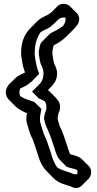

<svg xmlns="http://www.w3.org/2000/svg" viewBox="-20 -793 500 989"><path d="M180 -531V-515C183 -497 185 -469 194 -455C201 -439 207 -422 203 -401C201 -383 191 -365 180 -356L145 -321L180 -286C192 -282 203 -276 212 -270C221 -253 222 -230 212 -212C210 -200 207 -193 207 -182C211 -163 217 -141 226 -125C243 -88 255 -45 268 -6C272 4 277 18 284 25C284 26 284 26 285 27L320 63C327 70 357 75 362 77C367 79 375 82 378 83C380 91 379 98 378 104C369 106 360 105 350 100C345 98 340 95 334 94L319 89C302 84 286 77 274 69C259 47 249 21 241 -9L235 -27C231 -40 223 -62 219 -74L214 -84C202 -107 197 -134 188 -160C182 -185 189 -207 193 -229V-232L158 -267C137 -276 112 -281 94 -292C91 -294 87 -296 84 -298C79 -310 79 -324 84 -337C98 -344 119 -352 131 -364C134 -367 139 -369 143 -373L178 -409C179 -411 181 -412 182 -414C182 -415 182 -415 181 -416C170 -439 164 -472 160 -502C159 -509 158 -516 159 -525C159 -566 171 -601 189 -627C196 -632 204 -636 212 -640C229 -646 245 -658 258 -671L284 -696C294 -702 307 -704 317 -702C320 -685 314 -672 305 -660C289 -647 270 -636 250 -627C242 -623 238 -620 231 -613L195 -577C189 -571 183 -554 183 -544C182 -539 181 -535 180 -531ZM250 -531C251 -535 252 -539 253 -544C253 -548 255 -554 257 -560C283 -572 305 -588 324 -607L360 -643C364 -647 367 -650 370 -654L377 -663C392 -681 392 -709 376 -725L341 -760C324 -777 293 -778 276 -761L243 -728C234 -721 223 -714 212 -710C197 -703 182 -694 170 -682L135 -646C107 -618 89 -577 89 -525C88 -516 89 -509 90 -502C94 -474 99 -443 109 -420C102 -416 94 -412 88 -409L76 -403C71 -401 67 -398 63 -394L27 -359C23 -355 20 -350 17 -344C3 -319 11 -294 27 -278L62 -243C66 -239 71 -235 76 -232C92 -223 102 -216 119 -210C116 -195 114 -178 118 -160C127 -134 132 -107 144 -84L149 -74C153 -62 161 -40 165 -27L171 -9C182 31 196 64 220 88L255 124C271 140 292 152 319 159L334 164C340 165 345 168 350 170C370 180 389 175 401 163L436 128C448 116 453 96 447 78C445 72 441 66 437 62L402 27C392 17 377 12 362 7C359 6 349 4 341 1C325 -39 314 -86 296 -125C287 -141 281 -163 277 -182C277 -193 280 -200 282 -212C294 -233 291 -262 277 -278C274 -282 271 -286 268 -289L233 -324C231 -326 229 -327 227 -329L238 -340C254 -356 270 -375 273 -401C277 -422 271 -439 264 -455C255 -469 253 -497 250 -515Z"/></svg>

Font: Dictator
Style: Chalk
Weight: 500
Version: Version MIL.1277